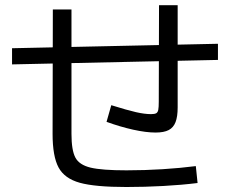

<svg xmlns="http://www.w3.org/2000/svg" viewBox="-20 -749 904 754"><path d="M186.5 -223.6 187.5 -711.9H260.7V-223.6Q260.7 -159.2 275.9 -130.4Q291 -101.6 335.4 -90.8Q379.9 -80.1 476.6 -80.1Q547.9 -80.1 618.2 -84.5Q688.5 -88.9 749 -96.7L755.9 -30.3Q693.4 -22.5 621.1 -18.6Q548.8 -14.6 476.6 -14.6Q353.5 -14.6 293.5 -31.2Q233.4 -47.9 210 -91.3Q186.5 -134.8 186.5 -223.6ZM27.3 -559.6 835.9 -577.1V-513.7L27.3 -496.1ZM398.4 -270.5 417 -335.9Q479.5 -316.4 513.7 -308.6Q547.9 -300.8 573.2 -300.8Q586.9 -300.8 593.3 -304.2Q599.6 -307.6 601.6 -317.9Q603.5 -328.1 603.5 -349.6L604.5 -728.5H677.7V-327.1Q677.7 -291 669.4 -269.5Q661.1 -248 642.6 -238.3Q624 -228.5 590.8 -228.5Q553.7 -228.5 502.9 -239.7Q452.1 -251 398.4 -270.5Z"/></svg>

Font: Pretendard GOV Variable
Style: Regular
Weight: 400
Designer: Base glyphs from Inter by Rasmus Andersson; Hangul glyphs from Noto Sans CJK(Source Han Sans) by Jang Soo-young and Kang
Foundry: Kil Hyung-jin
Version: Version 1.307;Glyphs 3.2 (3192)